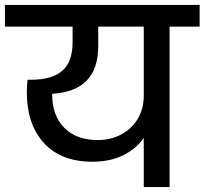

<svg xmlns="http://www.w3.org/2000/svg" viewBox="-44 -760 831 780"><path d="M767 -652H645V0H540V-200Q510 -156 457 -129.5Q404 -103 331 -103Q204 -103 134.5 -179Q65 -255 65 -385Q65 -411 68 -436H81Q167 -436 209 -472.5Q251 -509 251 -590V-652H-24V-740H767ZM540 -652H355V-572Q355 -390 168 -379V-375Q168 -291 217 -241Q266 -191 353 -191Q406 -191 449 -214Q492 -237 516 -278Q540 -319 540 -371Z"/></svg>

Font: Fz Poppins Med
Style: Regular
Weight: 500
Designer: Ninad Kale (Devanagari), Jonny Pinhorn (Latin)
Foundry: Indian Type Foundry
Version: Vit hóa bi Vntype.Com & FontZin.Com